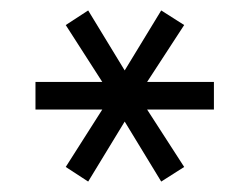

<svg xmlns="http://www.w3.org/2000/svg" viewBox="-20 -735 478 368"><path d="M149 -387 106 -415 176 -525H48V-578H176L106 -687L149 -715L219 -600L289 -715L333 -687L262 -578H390V-525H262L333 -415L289 -387L219 -502Z"/></svg>

Font: Geist Light
Style: Regular
Weight: 400
Designer: Basement.studio, Andrés Briganti, Mateo Zaragoza
Foundry: Basement.studio, Vercel, Andrés Briganti, Guido Ferreyra, Mateo Zaragoza
Version: Version 1.401